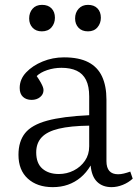

<svg xmlns="http://www.w3.org/2000/svg" viewBox="-20 -756 566 790"><path d="M197 14Q133 14 94.5 -21Q56 -56 56 -119Q56 -174 83 -208Q110 -242 174 -259.5Q238 -277 347 -282V-359Q347 -401 334 -427Q321 -453 295.5 -465Q270 -477 233 -477Q202 -477 174 -467.5Q146 -458 131 -443Q142 -427 148 -416Q154 -405 156.5 -398Q159 -391 159 -385Q159 -368 145 -356.5Q131 -345 110 -345Q88 -345 74.5 -357.5Q61 -370 61 -394Q61 -430 87.5 -458Q114 -486 155.5 -503Q197 -520 243 -520Q305 -520 343.5 -500Q382 -480 400 -441Q418 -402 418 -346V-93Q418 -66 430 -52.5Q442 -39 466 -39Q477 -39 489.5 -42Q502 -45 516 -50L526 -21Q509 -5 485.5 4.5Q462 14 439 14Q402 14 379.5 -8Q357 -30 353 -75Q335 -45 311.5 -25.5Q288 -6 259.5 4Q231 14 197 14ZM222 -40Q255 -40 283.5 -54.5Q312 -69 329.5 -94.5Q347 -120 347 -154V-239Q270 -238 222 -226.5Q174 -215 151.5 -191Q129 -167 129 -129Q129 -84 154.5 -62Q180 -40 222 -40ZM342 -627Q317 -627 303 -642Q289 -657 289 -680Q289 -704 303.5 -720Q318 -736 342 -736Q367 -736 381 -721.5Q395 -707 395 -683Q395 -660 381 -643.5Q367 -627 342 -627ZM152 -627Q128 -627 114 -642Q100 -657 100 -680Q100 -704 114 -720Q128 -736 153 -736Q178 -736 192 -721.5Q206 -707 206 -683Q206 -660 192 -643.5Q178 -627 152 -627Z"/></svg>

Font: Literata 18pt Light
Style: Regular
Weight: 300
Designer: Latin by Veronika Burian and Jose Scaglione. Greek by Irene Vlachou. Cyrillic by Vera Evstafieva.
Foundry: TypeTogether
Version: Version 3.103;gftools[0.9.29]